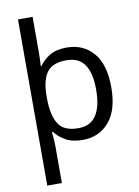

<svg xmlns="http://www.w3.org/2000/svg" viewBox="-105 -829 826 1138"><g transform="rotate(-10 307.5 -260.0)"><path d="M560 -269Q560 -132 499.5 -61Q439 10 340 10Q277 10 237 -13Q197 -36 173 -68H167Q168 -60 169.5 -44Q171 -28 172 -11Q173 6 173 16V240H85V-760H173V-536Q173 -522 172 -499.5Q171 -477 170 -464H174Q198 -498 237 -522Q276 -546 340 -546Q439 -546 499.5 -476Q560 -406 560 -269ZM469 -270Q469 -371 434 -421.5Q399 -472 325 -472Q242 -472 208 -426Q174 -380 173 -288V-269Q173 -170 205.5 -116.5Q238 -63 326 -63Q400 -63 434.5 -116.5Q469 -170 469 -270Z"/></g></svg>

Font: Noto Sans
Style: Regular
Weight: 400
Designer: Monotype Design Team
Foundry: Monotype Imaging Inc.
Version: Version 1.902